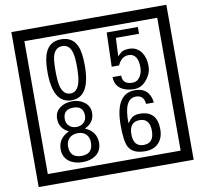

<svg xmlns="http://www.w3.org/2000/svg" viewBox="-106 -1075 1366 1281"><g transform="rotate(-10 577.5 -435.0)"><path d="M1103 90H53V-960H1103ZM1028 15V-885H128V15ZM497 -656Q497 -442 371 -442Q244 -442 244 -656Q244 -744 265 -789Q294 -855 371 -855Q448 -855 477 -789Q497 -745 497 -656ZM444 -656Q444 -723 435 -752Q420 -809 371 -809Q322 -809 306 -752Q298 -723 298 -656Q298 -587 306 -553Q322 -488 371 -488Q419 -488 435 -554Q444 -587 444 -656ZM915 -580Q916 -531 880.5 -487Q845 -443 796 -443Q741 -443 706 -466Q666 -494 666 -547H724Q724 -487 790 -487Q824 -487 843 -517Q860 -544 860 -579Q860 -673 795 -673Q748 -673 722 -616H672L679 -847H890V-801H733L727 -677Q740 -689 753 -701Q772 -714 807 -714Q859 -714 889 -672Q915 -635 915 -580ZM501 -132Q501 -79 462 -49Q426 -23 372 -23Q317 -23 281 -49Q241 -79 241 -132Q241 -207 316 -241Q253 -271 253 -337Q253 -384 290 -411Q324 -435 372 -435Q419 -435 452 -410Q490 -383 490 -337Q490 -271 425 -241Q501 -207 501 -132ZM440 -326Q440 -392 372 -392Q303 -392 303 -326Q303 -297 322.5 -279Q342 -261 372 -261Q401 -261 420.5 -279Q440 -297 440 -326ZM448 -143Q448 -178 427.5 -198.5Q407 -219 372 -219Q336 -219 314.5 -198.5Q293 -178 293 -143Q293 -65 372 -65Q448 -65 448 -143ZM919 -149Q919 -91 886.5 -56.5Q854 -22 795 -22Q711 -22 684 -73Q663 -111 663 -219Q663 -435 797 -435Q895 -435 908 -332H855Q850 -392 796 -392Q713 -392 717 -225Q738 -253 748 -260Q768 -275 801 -275Q919 -275 919 -149ZM862 -149Q862 -233 793 -233Q723 -233 723 -149Q723 -65 793 -65Q862 -65 862 -149Z"/></g></svg>

Font: Unicode BMP Fallback SIL
Style: Regular
Weight: 400
Foundry: NRSI, SIL International
Version: Version 5.1 Based on Unicode 5.1